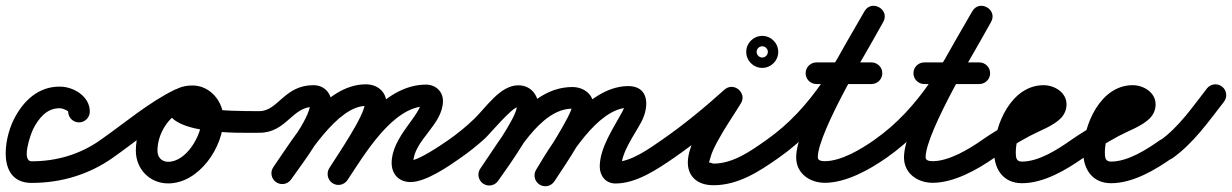

<svg xmlns="http://www.w3.org/2000/svg" viewBox="-41 -594 4274 666"><path d="M270.5 -207C270.5 -207 270.5 -207 270.5 -207C270.5 -259.3 215.9 -292.4 168.9 -293.5C92.2 -295.2 38.9 -243.7 6.5 -178.8C-28.8 -108.2 -50.2 40.5 69 40.5C170 40.5 266.8 12 349.6 -46.3C366.5 -58.3 370.6 -81.7 358.7 -98.6C346.7 -115.5 323.3 -119.6 306.4 -107.7C306.4 -107.7 306.4 -107.7 306.4 -107.7C236.2 -58.2 154.6 -34.5 69 -34.5C31.4 -34.5 66.1 -130.3 73.5 -145.2C92.5 -183.1 121 -219.6 167.1 -218.5C178.6 -218.2 195.5 -209.1 195.5 -207C195.5 -186.3 212.3 -169.5 233 -169.5C253.7 -169.5 270.5 -186.3 270.5 -207Z M297.2 -55.5C309.1 -38.6 332.5 -34.4 349.5 -46.2C430 -102.5 510.8 -172.8 598.8 -215.8C617.4 -224.9 625.2 -247.3 616.1 -265.9C607 -284.5 584.5 -292.3 565.9 -283.2C565.9 -283.2 565.9 -283.2 565.9 -283.2C474 -238.3 390.6 -166.4 306.5 -107.8C289.6 -95.9 285.4 -72.5 297.2 -55.5ZM616.4 -265.2C607.7 -284 585.4 -292.2 566.6 -283.5C485.8 -246 430.2 -160.3 430.2 -71.2C430.2 -7.8 478.3 42.2 542.2 42.2C649.7 42.2 734.1 -83.9 734.1 -182.5C734.1 -241.5 688 -297.5 627 -297.5C592.4 -297.5 555.3 -286.6 542.6 -250.4C542.6 -250.4 542.6 -250.4 542.6 -250.5C542.7 -250.6 542.7 -250.6 542.7 -250.6C496.5 -121.3 798.2 -133.6 859 -133.5C879.7 -133.5 896.5 -150.3 896.5 -171C896.5 -191.7 879.7 -208.5 859 -208.5C859 -208.5 859 -208.5 859 -208.5C795.4 -208.6 729.8 -208.8 666.8 -218.9C654.2 -220.9 641.4 -223.4 629.2 -227.3C623 -229.3 617.1 -231.6 611.6 -235.2C611.4 -235.4 611.1 -235.6 610.9 -235.7C612.9 -230.8 611.7 -238.7 613.3 -230.2C613.7 -228.7 612.8 -223.9 613.3 -225.4C613.3 -225.4 613.3 -225.4 613.4 -225.5C613.4 -225.6 613.4 -225.6 613.4 -225.6C614.1 -227.5 611.5 -222 610 -220.7C608.5 -219.5 613.4 -221.5 614.4 -221.6C618.6 -222.3 622.8 -222.5 627 -222.5C646.1 -222.5 659.1 -199.9 659.1 -182.5C659.1 -126.1 606.7 -32.8 542.2 -32.8C519.6 -32.8 505.2 -48.9 505.2 -71.2C505.2 -131.2 543.7 -190.2 598.1 -215.4C616.9 -224.2 625.1 -246.5 616.4 -265.2Z M821.5 -171C821.5 -150.3 838.3 -133.5 859 -133.5C952.3 -133.5 971.6 -223.5 1046 -223.5C1046.3 -223.5 1044.9 -223.5 1042.5 -224.8C1038.2 -227 1034.5 -235.8 1034.5 -232C1034.5 -183.4 938.8 -59.6 907.3 -14.5C895.4 2.5 899.5 25.8 916.5 37.7C933.5 49.6 956.8 45.5 968.7 28.5C1012.5 -34 1109.5 -157.3 1109.5 -232C1109.5 -269.7 1084.9 -298.5 1046 -298.5C944.9 -298.5 923.4 -208.5 859 -208.5C838.3 -208.5 821.5 -191.7 821.5 -171ZM916.6 37.8C933.6 49.6 957 45.4 968.8 28.4C1022 -48.1 1128.8 -226.5 1228 -226.5C1234.7 -226.5 1229.8 -225.8 1226.5 -230.5C1225.8 -231.5 1225.2 -232.6 1224.8 -233.7C1224.7 -234.1 1224.5 -235.4 1224.5 -235C1224.5 -194 1129.2 -55.3 1101.3 -11C1090.2 6.5 1095.5 29.7 1113 40.7C1130.5 51.8 1153.7 46.5 1164.7 29C1164.7 29 1164.7 29 1164.7 29C1204.9 -34.8 1299.5 -163.1 1299.5 -235C1299.5 -276.4 1267.4 -301.5 1228 -301.5C1085.7 -301.5 979.4 -118.4 907.2 -14.4C895.4 2.6 899.6 26 916.6 37.8ZM1164.2 30.8C1164.2 30.8 1164.2 30.8 1164.2 30.8C1221.7 -55.4 1320.9 -225.5 1437 -225.5C1438.8 -225.5 1433.4 -226.3 1431.7 -227.1C1425.8 -230.1 1420.9 -236.4 1420.5 -243.2C1420.5 -243.5 1420.5 -243.7 1420.5 -244C1420.5 -194.9 1317.5 -119.6 1317.5 -29C1317.5 10.4 1343.1 37.5 1383 37.5C1436.3 37.5 1515.2 -17.2 1556.6 -46.3C1573.5 -58.2 1577.6 -81.6 1565.7 -98.6C1553.8 -115.5 1530.4 -119.6 1513.4 -107.7C1513.4 -107.7 1513.4 -107.7 1513.4 -107.7C1486.4 -88.7 1410.1 -37.5 1383 -37.5C1381.8 -37.5 1392.5 -26.8 1392.5 -29C1392.5 -107 1495.5 -160.6 1495.5 -244C1495.5 -277.2 1469.6 -300.5 1437 -300.5C1285 -300.5 1176.5 -122.9 1101.8 -10.8C1090.3 6.4 1095 29.7 1112.2 41.2C1129.4 52.7 1152.7 48 1164.2 30.8Z M1504.2 -55.6C1516.1 -38.6 1539.4 -34.4 1556.4 -46.2C1586 -66.8 1614.3 -89.3 1641 -113.6C1658.3 -129.4 1735.6 -223.1 1756.6 -223.1C1758.4 -223.1 1755.4 -223.8 1754.6 -224.3C1748 -228.8 1751.7 -224.8 1751.7 -224C1751.7 -187.3 1651 -46.4 1625.2 -9.4C1613.4 7.5 1617.6 30.9 1634.6 42.8C1651.5 54.6 1674.9 50.4 1686.8 33.4C1686.8 33.4 1686.8 33.4 1686.8 33.4C1725.2 -21.6 1826.7 -158.7 1826.7 -224C1826.7 -265.3 1799.4 -298.1 1756.6 -298.1C1693.8 -298.1 1644.8 -220.9 1603.7 -181.5C1575.7 -154.5 1545.5 -130 1513.6 -107.8C1496.6 -95.9 1492.4 -72.6 1504.2 -55.6ZM1686.8 33.4C1686.8 33.4 1686.8 33.4 1686.8 33.4C1745 -50.2 1831.3 -217.1 1944.1 -217.1C1945.7 -217.1 1949.9 -212.5 1945 -220.3C1944.4 -221.3 1943.9 -222.3 1943.6 -223.5C1943.5 -224 1943.3 -225.7 1943.3 -225.1C1943.3 -198.6 1843.4 -42.9 1819.6 -6.5C1808.3 10.9 1813.2 34.1 1830.5 45.4C1847.9 56.7 1871.1 51.8 1882.4 34.5C1882.4 34.5 1882.4 34.5 1882.4 34.5C1918.7 -21.1 2018.3 -163.5 2018.3 -225.1C2018.3 -267.1 1983.5 -292.1 1944.1 -292.1C1793.6 -292.1 1700.9 -118.1 1625.2 -9.4C1613.4 7.5 1617.6 30.9 1634.6 42.8C1651.5 54.6 1674.9 50.4 1686.8 33.4ZM1882.8 33.7C1882.8 33.7 1882.8 33.7 1882.8 33.7C1929.6 -44.6 2030.7 -216.6 2136.3 -220.4C2138.2 -220.5 2131 -229.2 2127.6 -233.3C2126 -235.3 2126.8 -228.3 2126.1 -225.9C2123.8 -218.9 2120.6 -212.2 2117.2 -205.7C2086.7 -149 2039.4 -81.6 2039.4 -16.1C2039.4 16.1 2060.1 42.5 2094 42.5C2166.3 42.5 2239.1 -6.8 2296.3 -46.1C2313.3 -57.8 2317.6 -81.2 2305.9 -98.3C2294.2 -115.3 2270.8 -119.6 2253.7 -107.9C2253.7 -107.9 2253.7 -107.9 2253.7 -107.9C2211.5 -78.8 2148.1 -32.5 2094 -32.5C2094.3 -32.5 2094.6 -32.5 2094.9 -32.5C2101.2 -32 2107.1 -28.2 2110.9 -23.2C2112.1 -21.6 2114.4 -15.8 2114.4 -16.1C2114.4 -65.2 2159.6 -126.2 2183.2 -170.3C2211.1 -222.2 2213.2 -298.2 2133.7 -295.4C1992.5 -290.3 1882.2 -111.7 1818.4 -4.7C1807.8 13.1 1813.6 36.1 1831.4 46.7C1849.2 57.4 1872.2 51.5 1882.8 33.7Z M2296.3 -46.1C2296.3 -46.1 2296.3 -46.1 2296.3 -46.1C2374.7 -100.3 2451.4 -163.4 2522.1 -227.1C2538 -241.5 2529.4 -262.5 2514 -275.4C2498.5 -288.2 2476.3 -292.9 2465.1 -274.6C2421.9 -204.5 2300.1 -51.6 2362.3 20.9C2380.3 41.9 2407.5 48.5 2434 48.5C2519.5 48.5 2592.1 1.2 2659.6 -46.3C2676.5 -58.3 2680.6 -81.6 2668.7 -98.6C2656.7 -115.5 2633.4 -119.6 2616.4 -107.7C2616.4 -107.7 2616.4 -107.7 2616.4 -107.7C2563.2 -70.2 2502 -26.5 2434 -26.5C2428.7 -26.5 2421 -33.3 2418.4 -28.7C2417.2 -26.8 2420.8 -38.8 2422.3 -44.4C2428 -66.3 2438.9 -87.3 2449.7 -107.1C2473.8 -151.3 2502.6 -192.5 2528.9 -235.4C2540.2 -253.6 2533.9 -272.7 2520.8 -283.6C2507.7 -294.5 2487.8 -297.2 2471.9 -282.9C2403.6 -221.3 2329.5 -160.2 2253.7 -107.9C2236.7 -96.1 2232.4 -72.7 2244.1 -55.7C2255.9 -38.7 2279.3 -34.4 2296.3 -46.1ZM2601.5 -433.4C2602 -433.5 2602.5 -433.5 2603 -433.5C2603.5 -433.5 2604 -433.5 2604.5 -433.4C2611.2 -432.9 2617.2 -428.9 2620.3 -422.9C2621.3 -421.1 2621.9 -419.1 2622.3 -417C2622.6 -415.1 2622.5 -413.5 2622.5 -414C2622.5 -413.5 2622.5 -413 2622.4 -412.5C2621.9 -405.8 2617.9 -399.8 2611.9 -396.7C2610.1 -395.7 2608.1 -395.1 2606 -394.7C2604.1 -394.4 2602.5 -394.5 2603 -394.5C2603.5 -394.5 2601.9 -394.4 2600 -394.7C2597.9 -395.1 2595.9 -395.7 2594.1 -396.7C2588.1 -399.8 2584.1 -405.8 2583.6 -412.5C2583.5 -413 2583.5 -413.5 2583.5 -414C2583.5 -413.5 2583.4 -415.1 2583.7 -417C2584.1 -419.1 2584.7 -421.1 2585.7 -422.9C2588.8 -428.9 2594.8 -432.9 2601.5 -433.4ZM2547.5 -414C2547.5 -383.4 2572.4 -358.5 2603 -358.5C2633.6 -358.5 2658.5 -383.4 2658.5 -414C2658.5 -444.6 2633.6 -469.5 2603 -469.5C2572.4 -469.5 2547.5 -444.6 2547.5 -414Z M2659.5 -46.2C2659.5 -46.2 2659.5 -46.2 2659.5 -46.2C2832.7 -167.1 2920.9 -337.7 3022.6 -517.5C3034.9 -539.3 3024.8 -559.4 3008.5 -568.6C2992.1 -577.9 2969.7 -576.2 2957.4 -554.5C2901.5 -455.7 2720.7 -160.9 2720.7 -48.3C2720.7 7.8 2768 40.1 2820.3 40.1C2893.6 40.1 2975.3 -5.5 3033.5 -46.3C3050.5 -58.2 3054.6 -81.5 3042.7 -98.5C3030.8 -115.5 3007.5 -119.6 2990.5 -107.7C2990.5 -107.7 2990.5 -107.7 2990.5 -107.7C2946 -76.6 2876.7 -34.9 2820.3 -34.9C2811.1 -34.9 2795.7 -36.2 2795.7 -48.3C2795.7 -135.9 2977.7 -438.1 3022.6 -517.5C3034.9 -539.3 3024.8 -559.4 3008.5 -568.6C2992.1 -577.9 2969.7 -576.2 2957.4 -554.5C2861.7 -385.4 2779.3 -221.4 2616.5 -107.8C2599.6 -95.9 2595.4 -72.5 2607.2 -55.5C2619.1 -38.6 2642.5 -34.4 2659.5 -46.2ZM2791 -302.5C2791 -302.5 2791 -302.5 2791 -302.5C2854.7 -302.5 2918.3 -302.5 2982 -302.5C3002.7 -302.5 3019.5 -319.3 3019.5 -340C3019.5 -360.7 3002.7 -377.5 2982 -377.5C2982 -377.5 2982 -377.5 2982 -377.5C2918.3 -377.5 2854.7 -377.5 2791 -377.5C2770.3 -377.5 2753.5 -360.7 2753.5 -340C2753.5 -319.3 2770.3 -302.5 2791 -302.5Z M3033.5 -46.2C3033.5 -46.2 3033.5 -46.2 3033.5 -46.2C3206.7 -167.1 3294.9 -337.7 3396.6 -517.5C3408.9 -539.3 3398.8 -559.4 3382.5 -568.6C3366.1 -577.9 3343.7 -576.2 3331.4 -554.5C3275.5 -455.7 3094.7 -160.9 3094.7 -48.3C3094.7 7.8 3142 40.1 3194.3 40.1C3267.6 40.1 3349.3 -5.5 3407.5 -46.3C3424.5 -58.2 3428.6 -81.5 3416.7 -98.5C3404.8 -115.5 3381.5 -119.6 3364.5 -107.7C3364.5 -107.7 3364.5 -107.7 3364.5 -107.7C3320 -76.6 3250.7 -34.9 3194.3 -34.9C3185.1 -34.9 3169.7 -36.2 3169.7 -48.3C3169.7 -135.9 3351.7 -438.1 3396.6 -517.5C3408.9 -539.3 3398.8 -559.4 3382.5 -568.6C3366.1 -577.9 3343.7 -576.2 3331.4 -554.5C3235.7 -385.4 3153.3 -221.4 2990.5 -107.8C2973.6 -95.9 2969.4 -72.5 2981.2 -55.5C2993.1 -38.6 3016.5 -34.4 3033.5 -46.2ZM3165 -302.5C3165 -302.5 3165 -302.5 3165 -302.5C3228.7 -302.5 3292.3 -302.5 3356 -302.5C3376.7 -302.5 3393.5 -319.3 3393.5 -340C3393.5 -360.7 3376.7 -377.5 3356 -377.5C3356 -377.5 3356 -377.5 3356 -377.5C3292.3 -377.5 3228.7 -377.5 3165 -377.5C3144.3 -377.5 3127.5 -360.7 3127.5 -340C3127.5 -319.3 3144.3 -302.5 3165 -302.5Z M3407.5 -46.2C3407.5 -46.2 3407.5 -46.2 3407.5 -46.2C3447.1 -73.9 3488.1 -99.5 3530.7 -122.3C3564.3 -140.3 3611.3 -156.3 3638.3 -183.5C3651.3 -196.7 3658.5 -213.4 3658.5 -232C3658.5 -273.6 3616.6 -298.5 3579 -298.5C3467.7 -298.5 3407.5 -161.6 3407.5 -66C3407.5 -6.4 3439.8 41.5 3504 41.5C3579.6 41.5 3656.9 -4.3 3716.6 -46.3C3733.5 -58.3 3737.6 -81.6 3725.7 -98.6C3713.7 -115.5 3690.4 -119.6 3673.4 -107.7C3627.8 -75.6 3562.5 -33.5 3504 -33.5C3483.5 -33.5 3482.5 -48.1 3482.5 -66C3482.5 -116.7 3514.9 -223.5 3579 -223.5C3585.4 -223.5 3588.2 -218.4 3585.3 -224.1C3584.8 -225.1 3583.5 -241.9 3583.5 -232C3583.5 -230.7 3584.1 -234.6 3584.7 -235.7C3586 -238.2 3582.5 -234.3 3581.7 -233.7C3577.8 -231 3573.6 -228.6 3569.4 -226.4C3499.1 -188.2 3430.7 -153.9 3364.5 -107.8C3347.6 -95.9 3343.4 -72.5 3355.2 -55.5C3367.1 -38.6 3390.5 -34.4 3407.5 -46.2Z M3716.5 -46.2C3716.5 -46.2 3716.5 -46.2 3716.5 -46.2C3756.1 -73.9 3797.1 -99.5 3839.7 -122.3C3873.3 -140.3 3920.3 -156.3 3947.3 -183.5C3960.3 -196.7 3967.5 -213.4 3967.5 -232C3967.5 -273.6 3925.6 -298.5 3888 -298.5C3776.7 -298.5 3716.5 -161.6 3716.5 -66C3716.5 -6.4 3748.8 41.5 3813 41.5C3888.6 41.5 3965.9 -4.3 4025.6 -46.3C4042.5 -58.3 4046.6 -81.6 4034.7 -98.6C4022.7 -115.5 3999.4 -119.6 3982.4 -107.7C3936.8 -75.6 3871.5 -33.5 3813 -33.5C3792.5 -33.5 3791.5 -48.1 3791.5 -66C3791.5 -116.7 3823.9 -223.5 3888 -223.5C3894.4 -223.5 3897.2 -218.4 3894.3 -224.1C3893.8 -225.1 3892.5 -241.9 3892.5 -232C3892.5 -230.7 3893.1 -234.6 3893.7 -235.7C3895 -238.2 3891.5 -234.3 3890.7 -233.7C3886.8 -231 3882.6 -228.6 3878.4 -226.4C3808.1 -188.2 3739.7 -153.9 3673.5 -107.8C3656.6 -95.9 3652.4 -72.5 3664.2 -55.5C3676.1 -38.6 3699.5 -34.4 3716.5 -46.2Z M4025.7 -45.1C4025.7 -45.1 4025.7 -45.1 4025.7 -45.1C4098.4 -96.7 4150.5 -171.4 4204.6 -241C4217.3 -257.3 4214.4 -280.9 4198 -293.6C4181.7 -306.3 4158.1 -303.4 4145.4 -287C4145.4 -287 4145.4 -287 4145.4 -287C4096 -223.5 4048.5 -153.3 3982.3 -106.2C3965.4 -94.2 3961.4 -70.8 3973.4 -53.9C3985.4 -37.1 4008.8 -33.1 4025.7 -45.1Z"/></svg>

Font: FRB American Cursive Extrabold
Style: Bold Italic
Weight: 800
Italic angle: -25°
Version: Version 2.0;Modular Font Editor K font №1